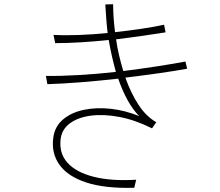

<svg xmlns="http://www.w3.org/2000/svg" viewBox="-20 -840 1040 908"><path d="M865 -515Q810 -505 733.5 -494Q657 -483 573 -473Q597 -404 633 -347.5Q669 -291 719 -262L699 -233Q619 -273 544.5 -287Q470 -301 409.5 -293Q349 -285 311 -257Q273 -229 267 -184Q258 -116 299 -70.5Q340 -25 423 -4Q506 17 624 10L615 48Q476 52 388 23Q300 -6 261 -61Q222 -116 232 -189Q239 -242 278 -275Q317 -308 376 -320.5Q435 -333 503.5 -325.5Q572 -318 638 -291Q607 -323 582.5 -368Q558 -413 539 -468Q450 -458 362.5 -451Q275 -444 204 -442L197 -481Q265 -480 352 -485Q439 -490 528 -500Q518 -536 509.5 -573.5Q501 -611 494 -651Q429 -644 364 -640Q299 -636 241 -636L233 -675Q287 -672 353.5 -674.5Q420 -677 489 -684Q485 -718 482.5 -751.5Q480 -785 478 -819L515 -820Q515 -760 524 -688Q589 -695 649.5 -704Q710 -713 756 -723L763 -687Q714 -679 654 -670.5Q594 -662 529 -654Q534 -617 543 -579Q552 -541 563 -504Q649 -515 727 -527Q805 -539 857 -549Z"/></svg>

Font: Zen Kaku Gothic Antique Light
Style: Regular
Weight: 300
Designer: Yoshimichi Ohira
Foundry: Positype
Version: Version 1.001